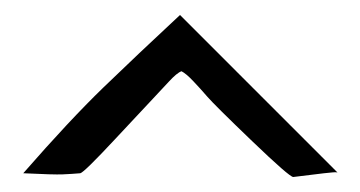

<svg xmlns="http://www.w3.org/2000/svg" viewBox="-20 -709 480 256"><path d="M11 -478Q52 -476 63.5 -476.5Q75 -477 87 -478Q92 -479 133 -523Q174 -567 184 -577.5Q194 -588 205 -600Q216 -612 222 -614Q228 -611 237.5 -601Q247 -591 256.5 -580Q266 -569 316 -521Q366 -473 371 -473Q396 -476 412 -478Q428 -480 430 -479L220 -689Q163 -636 118 -592.5Q73 -549 11 -478Z"/></svg>

Font: Londrina Solid Thin
Style: Regular
Weight: 250
Designer: Marcelo Magalhaes
Foundry: Marcelo Magalhães
Version: Version 1.002